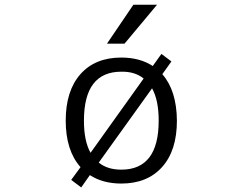

<svg xmlns="http://www.w3.org/2000/svg" viewBox="-20 -777 1040 823"><path d="M671.9 -545.9 714.8 -513.7 675.8 -459Q737.3 -388.7 738.3 -259.8Q738.3 -131.8 674.8 -61Q611.3 9.8 500 9.8Q420.9 9.8 365.2 -26.4L328.1 26.4L285.2 -5.9L325.2 -60.5Q261.7 -131.8 261.7 -259.8Q261.7 -387.7 324.7 -459Q387.7 -530.3 500 -530.3Q579.1 -530.3 634.8 -494.1ZM653.3 -756.8 513.7 -589.8H438.5L551.8 -756.8ZM403.3 -80.1Q440.4 -49.8 500 -49.8Q660.2 -49.8 660.2 -259.8Q660.2 -347.7 631.8 -398.4ZM368.2 -122.1 595.7 -440.4Q558.6 -470.7 500 -469.7Q339.8 -469.7 339.8 -259.8Q339.8 -171.9 368.2 -122.1Z"/></svg>

Font: GenEi Gothic M SemiLight
Style: Regular
Weight: 350
Designer: o_tamon (Modified); [Source Han Sans]
Ryoko NISHIZUKA  (kana & ideographs); Paul D. Hunt (Latin, Greek & Cyrillic); Wenl
Version: Version 1.1a;Original Version 1.004